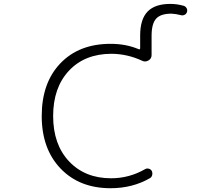

<svg xmlns="http://www.w3.org/2000/svg" viewBox="-20 -992 1040 1000"><path d="M197.3 -387.7Q197.3 -560.5 294.4 -662.1Q391.6 -763.7 555.7 -763.7Q637.7 -763.7 703.1 -735.4Q706.1 -734.4 708 -735.8Q710 -737.3 710 -740.2V-806.6Q710 -891.6 748.5 -931.6Q787.1 -971.7 867.2 -971.7Q901.4 -971.7 936.5 -961.9Q946.3 -959 952.1 -949.2Q955.1 -943.4 955.1 -937.5Q955.1 -933.6 954.1 -929.7Q950.2 -918.9 940.9 -914.6Q931.6 -910.2 921.9 -913.1Q895.5 -919.9 873 -920.9Q816.4 -920.9 793 -894.5Q769.5 -868.2 769.5 -805.7V-705.1Q769.5 -686.5 752.9 -676.8Q744.1 -671.9 735.4 -671.9Q727.5 -671.9 719.7 -675.8Q644.5 -710.9 561.5 -711.9Q421.9 -711.9 339.4 -624Q256.8 -536.1 256.8 -387.7Q256.8 -239.3 339.8 -151.4Q422.9 -63.5 558.6 -63.5Q653.3 -63.5 736.3 -111.3Q745.1 -116.2 755.4 -113.3Q765.6 -110.4 770.5 -101.6Q775.4 -90.8 772.5 -79.6Q769.5 -68.4 759.8 -63.5Q669.9 -11.7 555.7 -11.7Q393.6 -11.7 295.4 -114.3Q197.3 -216.8 197.3 -387.7Z"/></svg>

Font: Rounded Mgen+ 1mn light
Style: Regular
Weight: 200
Designer: [Source Han Sans]
Ryoko NISHIZUKA  (kana & ideographs); Paul D. Hunt (Latin, Greek & Cyrillic); Wenlong ZHANG  (bopomofo
Version: Version 1.059.20150602